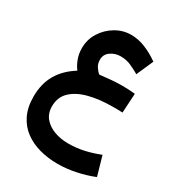

<svg xmlns="http://www.w3.org/2000/svg" viewBox="-205 -676 1054 1143"><g transform="rotate(30 321.5 -104.5)"><path d="M554.2 -253.9 546.4 -120.6Q525.4 -121.6 510 -121.6Q494.6 -121.6 479 -121.6Q390.1 -121.6 318.8 -103.5Q247.6 -85.4 205.8 -46.1Q164.1 -6.8 164.1 56.6Q164.1 105 191.2 137Q218.3 168.9 262.2 184.8Q306.2 200.7 356.4 200.7Q415.5 200.7 467.3 188.7Q519 176.8 569.3 156.7L606.9 288.1Q550.3 311 486.8 324.2Q423.3 337.4 362.3 337.4Q298.3 337.4 240.2 321.8Q182.1 306.2 137 273.2Q91.8 240.2 65.9 187.5Q40 134.8 40 61Q40 -26.9 77.6 -91.6Q115.2 -156.2 189 -202.1Q170.4 -226.1 157.7 -259.8Q145 -293.5 145 -333Q145 -391.1 175.3 -439.7Q205.6 -488.3 254.9 -517.8Q304.2 -547.4 360.8 -547.4Q410.2 -547.4 458.5 -527.8Q506.8 -508.3 554.2 -474.6L503.4 -359.4Q470.7 -378.4 439.7 -391.8Q408.7 -405.3 370.1 -405.3Q333 -405.3 302.7 -384.3Q272.5 -363.3 272.5 -326.2Q272.5 -298.3 286.4 -277.8Q300.3 -257.3 314 -247.1Q358.9 -252.4 395.3 -255.4Q431.6 -258.3 468.8 -258.3Q489.3 -258.3 509.5 -257.3Q529.8 -256.3 554.2 -253.9Z"/></g></svg>

Font: Vazirmatn FD ExtraBold
Style: Regular
Weight: 800
Designer: Saber Rastikerdar
Foundry: Saber Rastikerdar
Version: Version 33.003